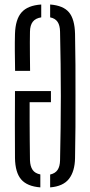

<svg xmlns="http://www.w3.org/2000/svg" viewBox="-20 -825 401 852"><path d="M202.5 6.5V-50.5Q225 -55.5 235.5 -71Q246 -86.5 246.5 -114Q248 -186 249 -257.2Q250 -328.5 250 -399.2Q250 -470 249 -541.2Q248 -612.5 246.5 -684.5Q246 -712.5 235.5 -728Q225 -743.5 202.5 -748V-805Q261 -800.5 286.2 -770.2Q311.5 -740 313 -674.5Q314.5 -606 314.8 -537.2Q315 -468.5 315 -399.5Q315 -330.5 314.8 -261.2Q314.5 -192 313 -123.5Q312 -64.5 286 -31.2Q260 2 202.5 6.5ZM46.5 -124Q46 -204 46 -272.5Q46 -341 46.5 -421H206V-371.5H111.5V-286Q111.5 -244.5 112 -202.2Q112.5 -160 113 -114Q114 -86.5 124.8 -71Q135.5 -55.5 159 -51V6.5Q100.5 2 74 -28.8Q47.5 -59.5 46.5 -124ZM47 -510.5Q46 -558.5 45.8 -598.5Q45.5 -638.5 46.5 -674.5Q48.5 -739.5 75.8 -770.2Q103 -801 163 -805V-748Q137.5 -744 125.5 -728.5Q113.5 -713 113 -684.5Q112.5 -663.5 112.5 -636.8Q112.5 -610 112.8 -578.5Q113 -547 113.5 -510.5Z"/></svg>

Font: Big Shoulders Stencil Display Thin
Style: Regular
Weight: 400
Version: Version 2.001